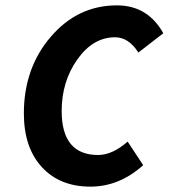

<svg xmlns="http://www.w3.org/2000/svg" viewBox="-20 -684 640 716"><path d="M317 12Q203 12 136 -61Q69 -134 69 -261Q69 -430 169.5 -547Q270 -664 416 -664Q531 -664 589 -560L496 -488Q460 -545 409 -545Q327 -545 268.5 -462.5Q210 -380 210 -270Q210 -106 346 -106Q399 -106 456 -156L514 -68Q425 12 317 12Z"/></svg>

Font: TypoPRO Source Code Pro
Style: Bold Italic
Weight: 700
Italic angle: -11°
Monospace: yes
Designer: Paul D. Hunt, Teo Tuominen
Foundry: Adobe Systems Incorporated
Version: Version 1.030;PS 1.0;hotconv 1.0.84;makeotf.lib2.5.63406